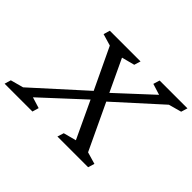

<svg xmlns="http://www.w3.org/2000/svg" viewBox="-199 -948 1198 1198"><g transform="rotate(45 400.0 -349.0)"><path d="M405.5 -322 127.5 -65 200.5 -42.5 188 0H-57.5L-45 -42.5L40 -65.5L380.5 -373.5L424.5 -402.5L673 -632.5L599.5 -655.5L612.5 -698H858L845 -655.5L760 -632L449 -350.5ZM506.5 -65 384 -326 374.5 -346 238.5 -632.5 160.5 -655.5 173 -698H444L431 -655.5L345.5 -633L451.5 -408L462.5 -385.5L613.5 -65.5L692.5 -42.5L679.5 0H408.5L422 -42.5Z"/></g></svg>

Font: Newsreader 9pt
Style: Italic
Weight: 400
Italic angle: -17°
Designer: Hugues Gentile
Foundry: Production Type
Version: Version 1.003